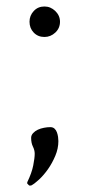

<svg xmlns="http://www.w3.org/2000/svg" viewBox="-20 -475 273 592"><path d="M71 -408Q71 -427 84 -441Q97 -455 117 -455Q136 -455 150.5 -441Q165 -427 165 -408Q165 -388 150.5 -374.5Q136 -361 117 -361Q97 -361 84 -374.5Q71 -388 71 -408ZM70 97 64 91V87Q78 58 82.5 35Q87 12 87 -1Q87 -12 81.5 -23Q76 -34 76 -50Q76 -58 82 -64.5Q88 -71 96.5 -75Q105 -79 115.5 -81Q126 -83 135 -83Q143 -83 148 -78.5Q153 -74 155.5 -67Q158 -60 159 -53Q160 -46 160 -40Q160 -17 150.5 5.5Q141 28 128 46.5Q115 65 100.5 78.5Q86 92 76 97Z"/></svg>

Font: Quattrocento
Style: Regular
Weight: 400
Designer: Pablo Impallari
Foundry: Pablo Impallari, Igino Marini, Branda Gallo
Version: Version 2.000